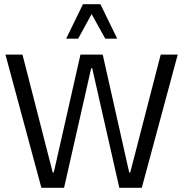

<svg xmlns="http://www.w3.org/2000/svg" viewBox="-20 -894 872 914"><path d="M177 0 6 -634H87L231 -73H236L363 -634H469L595 -73H600L745 -634H826L655 0H548L419 -569H414L285 0ZM481 -710 390 -874H458L538 -710ZM295 -710 375 -874H442L352 -710Z"/></svg>

Font: Matangi Medium
Style: Regular
Weight: 500
Designer: Prashant Pant
Foundry: The Graphic Ant
Version: Version 3.002